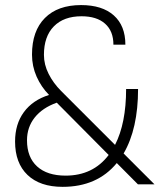

<svg xmlns="http://www.w3.org/2000/svg" viewBox="-20 -723 626 753"><path d="M521 0 438 -83.5Q361.3 9.8 225.6 9.8Q136.7 9.8 87.9 -36.9Q39.1 -83.5 39.1 -168Q39.1 -236.3 73.7 -283.4Q108.4 -330.6 172.4 -350.6Q141.6 -381.8 123.5 -422.6Q105.5 -463.4 105.5 -508.8Q105.5 -601.6 156 -652.3Q206.5 -703.1 297.9 -703.1Q380.9 -703.1 426.3 -662.6Q471.7 -622.1 471.7 -547.9H424.8Q424.8 -601.1 392.1 -630.1Q359.4 -659.2 299.8 -659.2Q230 -659.2 191.2 -619.6Q152.3 -580.1 152.3 -507.8Q152.3 -469.7 170.7 -433.3Q189 -397 219.7 -366.2L431.2 -154.8Q474.6 -239.7 474.6 -374H521.5Q521.5 -218.3 464.8 -121.1L585.9 0ZM406.2 -115.2 202.6 -320.3Q146.5 -300.3 116.2 -262.2Q85.9 -224.1 85.9 -172.9Q85.9 -106.4 125.5 -70.3Q165 -34.2 237.3 -34.2Q344.7 -34.2 406.2 -115.2Z"/></svg>

Font: Cascadia Mono NF ExtraLight
Style: Regular
Weight: 200
Monospace: yes
Designer: Aaron Bell
Foundry: Saja Typeworks
Version: Version 2404.023; ttfautohint (v1.8.4)